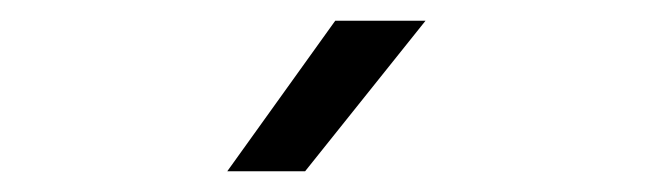

<svg xmlns="http://www.w3.org/2000/svg" viewBox="-20 -695 640 185"><path d="M274 -530H199L303 -675H390Z"/></svg>

Font: Arcon
Style: Regular
Weight: 400
Designer: M. Zarth
Foundry: martin zarth - visuelle & digitale kommunikation
Version: Version 1.131;PS 001.131;hotconv 1.0.70;makeotf.lib2.5.58329